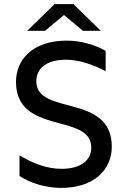

<svg xmlns="http://www.w3.org/2000/svg" viewBox="-20 -907 623 936"><path d="M278 9C442 9 525 -83 525 -192C525 -454 157 -341 157 -511C157 -570 203 -616 302 -616C364 -616 434 -592 495 -560V-659C442 -690 371 -709 305 -709C140 -709 58 -617 58 -508C58 -246 425 -359 425 -187C425 -130 380 -84 280 -84C206 -84 135 -113 75 -150V-49C128 -14 204 9 278 9ZM113 -757H200L292 -834L384 -757H471L338 -887H246Z"/></svg>

Font: Chess Sans Medium
Style: Regular
Weight: 500
Designer: Wolf Bōese
Foundry: Wolf Bōese
Version: Version 7.223;Glyphs 3.3 (3306)